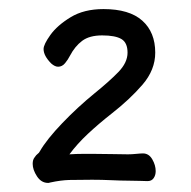

<svg xmlns="http://www.w3.org/2000/svg" viewBox="-20 -729 420 423"><path d="M133 -389Q148 -390 163 -390Q178 -390 187 -390Q207 -390 228.5 -389.5Q250 -389 262 -389Q270 -389 280 -390Q290 -391 295 -391Q308 -391 315.5 -378Q323 -365 323 -352Q323 -343 318.5 -336.5Q314 -330 305 -330Q301 -330 288.5 -330.5Q276 -331 261 -331Q247 -331 225.5 -332Q204 -333 183 -333Q152 -333 133 -332.5Q114 -332 91 -327Q90 -327 89 -326.5Q88 -326 86 -326Q71 -326 61.5 -340.5Q52 -355 52 -368Q52 -377 56 -382Q60 -388 63 -390Q66 -392 68 -396Q83 -422 117 -457.5Q151 -493 189 -524Q220 -549 240.5 -570Q261 -591 261 -613Q261 -635 247.5 -643Q234 -651 205 -651Q177 -651 161 -639Q145 -627 134 -606Q130 -598 123.5 -590Q117 -582 108 -582Q101 -582 93 -589Q76 -606 76 -621Q76 -631 91 -652Q106 -673 135.5 -691Q165 -709 208 -709Q265 -709 293.5 -683.5Q322 -658 322 -613Q322 -575 294 -542.5Q266 -510 225 -478Q197 -456 173.5 -434Q150 -412 133 -389Z"/></svg>

Font: Moon Stars Kai HW
Style: Regular
Weight: 400
Designer: GuiWonder
Version: Version 1.101